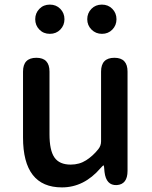

<svg xmlns="http://www.w3.org/2000/svg" viewBox="-20 -801 660 834"><path d="M249 13Q80 13 80 -204V-490Q80 -550 138 -550Q195 -550 195 -490V-218Q195 -148 216.5 -117Q238 -86 287 -86Q325 -86 354.5 -105Q384 -124 407 -153Q419 -168 419 -187V-490Q419 -550 477 -550Q534 -550 534 -490V-59Q534 0 487 3Q441 5 434 -54L432 -76Q431 -83 429.5 -83Q428 -83 417 -71Q345 13 249 13ZM196.5 -654Q169 -654 151 -672.5Q133 -691 133 -717.5Q133 -744 151 -762.5Q169 -781 196.5 -781Q224 -781 242 -762.5Q260 -744 260 -717.5Q260 -691 242 -672.5Q224 -654 196.5 -654ZM423 -654Q396 -654 377.5 -672.5Q359 -691 359 -717.5Q359 -744 377 -762.5Q395 -781 422.5 -781Q450 -781 468 -762.5Q486 -744 486 -717.5Q486 -691 468 -672.5Q450 -654 423 -654Z"/></svg>

Font: Resource Han Rounded KR Medium
Style: Regular
Weight: 500
Designer: Cyano Hao (round all glyphs); Ryoko NISHIZUKA 西塚涼子 (kana, bopomofo & ideographs); Paul D. Hunt (Latin, Greek & Cyrillic)
Foundry: Cyano Hao
Version: 0.990